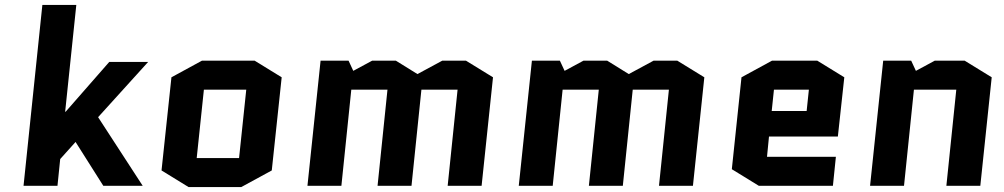

<svg xmlns="http://www.w3.org/2000/svg" viewBox="-20 -750 4052 775"><path d="M288 -730 243 -299H245L421 -500H578L376 -277L556 0H397L285 -177L223 -108L212 0H75L151 -730Z M1077 -62 954 5H741L632 -62L672 -438L795 -505H1008L1117 -438ZM803 -388 774 -112H945L974 -388Z M1970 -438 1924 0H1787L1827 -388H1681L1641 0H1504L1544 -388H1398L1358 0H1221L1274 -505H1387L1406 -464L1482 -505H1578L1665 -451L1765 -505H1861Z M2823 -438 2777 0H2640L2680 -388H2534L2494 0H2357L2397 -388H2251L2211 0H2074L2127 -505H2240L2259 -464L2335 -505H2431L2518 -451L2618 -505H2714Z M3354 -117 3342 0H3043L2934 -67L2973 -438L3096 -505H3279L3388 -438L3362 -199H3084L3076 -117ZM3104 -388 3095 -302H3236L3245 -388Z M3983 -438 3937 0H3800L3840 -388H3669L3629 0H3492L3545 -505H3658L3677 -464L3753 -505H3874Z"/></svg>

Font: Quantico
Style: Bold Italic
Weight: 700
Italic angle: -12°
Designer: Matt Desmond
Foundry: MADtype
Version: Version 2.002